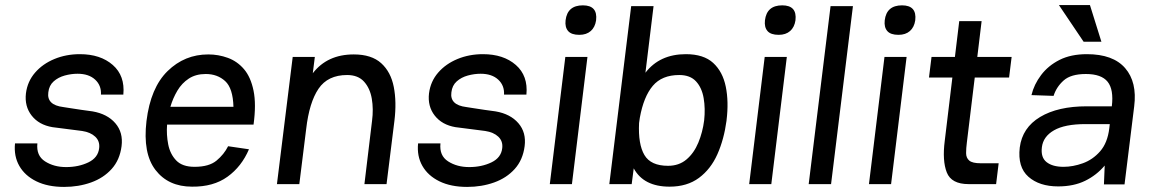

<svg xmlns="http://www.w3.org/2000/svg" viewBox="-20 -724 4535 755"><path d="M232 11Q168 11 123 -11Q78 -33 56 -71.5Q34 -110 39 -160H127Q122 -112 157 -89.5Q192 -67 240 -67Q289 -67 327.5 -85.5Q366 -104 370 -142Q373 -169 354.5 -186.5Q336 -204 303 -209Q277 -212 244.5 -216.5Q212 -221 186 -224Q133 -233 104.5 -269.5Q76 -306 82 -357Q88 -404 118 -438.5Q148 -473 194 -492Q240 -511 294 -511Q375 -511 423.5 -468.5Q472 -426 465 -352H377Q379 -388 354 -411Q329 -434 285 -434Q260 -434 234.5 -427Q209 -420 191 -404Q173 -388 170 -361Q163 -311 229 -303Q234 -302 254.5 -299Q275 -296 300.5 -292Q326 -288 344 -286Q402 -276 433.5 -239.5Q465 -203 458 -149Q451 -95 419 -59.5Q387 -24 338 -6.5Q289 11 232 11Z M877 -149 959 -137Q930 -69 874.5 -29Q819 11 735 10Q642 10 591.5 -55.5Q541 -121 556 -248Q572 -379 639 -444.5Q706 -510 799 -510Q839 -510 876 -496.5Q913 -483 939.5 -452Q966 -421 977 -367.5Q988 -314 977 -234H637Q634 -194 641.5 -156Q649 -118 673 -93Q697 -68 745 -68Q802 -68 831.5 -92.5Q861 -117 877 -149ZM789 -433Q750 -433 722.5 -415Q695 -397 677.5 -367.5Q660 -338 650 -304H898Q896 -377 865.5 -405Q835 -433 789 -433Z M1069 0 1131 -500H1218L1210 -436Q1267 -510 1371 -510Q1441 -510 1479 -475.5Q1517 -441 1528.5 -382Q1540 -323 1531 -249L1500 0H1413L1443 -249Q1449 -295 1442 -336Q1435 -377 1411.5 -403Q1388 -429 1345 -429Q1269 -429 1232.5 -375Q1196 -321 1184 -217L1157 0Z M1817 11Q1753 11 1708 -11Q1663 -33 1641 -71.5Q1619 -110 1624 -160H1712Q1707 -112 1742 -89.5Q1777 -67 1825 -67Q1874 -67 1912.5 -85.5Q1951 -104 1955 -142Q1958 -169 1939.5 -186.5Q1921 -204 1888 -209Q1862 -212 1829.5 -216.5Q1797 -221 1771 -224Q1718 -233 1689.5 -269.5Q1661 -306 1667 -357Q1673 -404 1703 -438.5Q1733 -473 1779 -492Q1825 -511 1879 -511Q1960 -511 2008.5 -468.5Q2057 -426 2050 -352H1962Q1964 -388 1939 -411Q1914 -434 1870 -434Q1845 -434 1819.5 -427Q1794 -420 1776 -404Q1758 -388 1755 -361Q1748 -311 1814 -303Q1819 -302 1839.5 -299Q1860 -296 1885.5 -292Q1911 -288 1929 -286Q1987 -276 2018.5 -239.5Q2050 -203 2043 -149Q2036 -95 2004 -59.5Q1972 -24 1923 -6.5Q1874 11 1817 11Z M2204 -644Q2211 -703 2272 -703Q2331 -703 2324 -644Q2320 -617 2303 -602Q2286 -587 2258 -587Q2227 -587 2214 -602Q2201 -617 2204 -644ZM2203 -500H2290L2229 0H2142Z M2464 0H2376L2462 -700H2550L2518 -438Q2574 -511 2677 -511Q2747 -511 2784.5 -476.5Q2822 -442 2834 -383Q2846 -324 2837 -251V-250Q2827 -176 2801 -117.5Q2775 -59 2728.5 -24.5Q2682 10 2613 10Q2511 10 2472 -62ZM2651 -429Q2583 -429 2547 -386.5Q2511 -344 2496 -261L2493 -240Q2489 -157 2514 -114.5Q2539 -72 2607 -72Q2650 -72 2679.5 -97Q2709 -122 2726 -163Q2743 -204 2749 -251Q2754 -297 2747 -338Q2740 -379 2717 -404Q2694 -429 2651 -429Z M2988 -644Q2995 -703 3056 -703Q3115 -703 3108 -644Q3104 -617 3087 -602Q3070 -587 3042 -587Q3011 -587 2998 -602Q2985 -617 2988 -644ZM2987 -500H3074L3013 0H2926Z M3246 -700H3334L3248 0H3160Z M3459 -644Q3466 -703 3527 -703Q3586 -703 3579 -644Q3575 -617 3558 -602Q3541 -587 3513 -587Q3482 -587 3469 -602Q3456 -617 3459 -644ZM3458 -500H3545L3484 0H3397Z M3643 -500H3735L3752 -641H3840L3823 -500H3958L3948 -419H3813L3782 -164Q3779 -141 3779 -122Q3779 -103 3791.5 -92.5Q3804 -82 3836 -82H3907L3897 0H3789Q3721 0 3703 -46Q3685 -92 3695 -170L3725 -419H3633Z M4266 -704 4311 -560H4241L4144 -704ZM4141 9Q4067 9 4024 -29Q3981 -67 3990 -144Q4000 -222 4070 -264Q4140 -306 4254 -306H4352Q4360 -372 4335.5 -402.5Q4311 -433 4250 -433Q4191 -433 4162.5 -407.5Q4134 -382 4123 -347L4036 -350Q4046 -392 4074 -429Q4102 -466 4146.5 -488.5Q4191 -511 4254 -511Q4357 -511 4404.5 -456Q4452 -401 4440 -306L4402 1H4321L4324 -73Q4292 -35 4247 -13Q4202 9 4141 9ZM4162 -68Q4199 -68 4238 -82Q4277 -96 4306 -129Q4335 -162 4342 -219L4344 -236H4248Q4167 -236 4124.5 -211.5Q4082 -187 4077 -145Q4072 -105 4095.5 -86.5Q4119 -68 4162 -68Z"/></svg>

Font: Haskoy Medium
Style: Italic
Weight: 500
Designer: Ertekin Erdin
Foundry: Ertekin Erdin
Version: Version 2.000; ttfautohint (v1.8.4.7-5d5b)